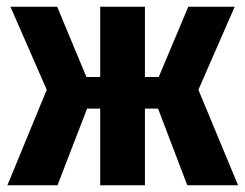

<svg xmlns="http://www.w3.org/2000/svg" viewBox="-20 -551 729 571"><path d="M570 -284 688 0H537L450 -228H411V0H278V-228H239L151 0H2L119 -284L11 -531H150L237 -322H278V-531H411V-322H452L540 -531H678Z"/></svg>

Font: Fira Sans Condensed
Style: Bold
Weight: 700
Width: 3
Designer: bBox Type GmbH & Carrois Corporate GbR & Edenspiekermann AG
Foundry: bBox Type GmbH & Carrois Corporate GbR & Edenspiekermann AG
Version: Version 4.301